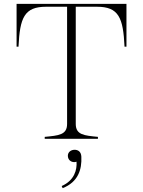

<svg xmlns="http://www.w3.org/2000/svg" viewBox="-20 -720 741 996"><path d="M636 -700H66V-478H76C83 -628 106 -685 219 -685H328V-77C328 -20 284 -17 212 -10V0H488V-10C417 -17 373 -20 373 -77V-685H483C596 -685 619 -628 626 -478H636ZM300 245 305 256C386 224 405 159 402 93C401 66 384 57 367 57C348 57 332 69 332 88C332 109 348 121 365 121C369 121 372 120 377 119C380 161 366 216 300 245Z"/></svg>

Font: Sprat Thin
Style: Regular
Weight: 100
Designer: Ethan Nakache
Foundry: Collletttivo
Version: Version 2.000;Glyphs 3.2 (3217)